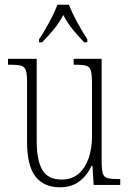

<svg xmlns="http://www.w3.org/2000/svg" viewBox="-20 -786 550 816"><path d="M234 10Q167 10 131 -35.5Q95 -81 95 -184V-439Q95 -473 89.5 -488Q84 -503 69 -507Q54 -511 23 -511H14V-536H136V-184Q136 -106 159.5 -64.5Q183 -23 242 -23Q286 -23 314.5 -48Q343 -73 357 -114.5Q371 -156 371 -205V-429Q371 -467 366.5 -484.5Q362 -502 347 -506.5Q332 -511 300 -511H293V-536H412V-101Q412 -65 417 -49Q422 -33 437 -29Q452 -25 481 -25H491V0H378L373 -81H369Q350 -40 317 -15Q284 10 234 10ZM146 -619Q159 -638 174 -664Q189 -690 202.5 -717Q216 -744 224 -766H273Q286 -732 309 -690Q332 -648 351 -619V-606H338Q309 -636 288.5 -661.5Q268 -687 249 -722Q230 -687 209 -661.5Q188 -636 159 -606H146Z"/></svg>

Font: Noto Serif Tamil Condensed ExtraLight
Style: Regular
Weight: 200
Width: 3
Designer: Indian Type Foundry, Tom Grace, and the Monotype Design Team
Foundry: Monotype Imaging Inc.
Version: Version 2.004; ttfautohint (v1.8.4.7-5d5b)